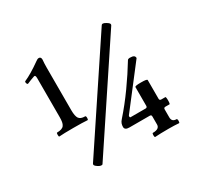

<svg xmlns="http://www.w3.org/2000/svg" viewBox="-152 -904 1131 1092"><g transform="rotate(-30 413.5 -358.0)"><path d="M97.2 -285.2Q97.2 -298.3 101.1 -298.3Q135.7 -298.3 147 -314.5Q153.3 -323.2 155.5 -336.2Q157.7 -349.1 157.7 -367.2V-623Q157.7 -633.8 155 -638.2Q152.3 -642.6 146.5 -640.6Q119.1 -631.3 98.6 -622.1Q95.7 -620.6 93.3 -622.3Q90.8 -624 88.9 -629.4Q87.4 -634.3 87.6 -637.7Q87.9 -641.1 91.8 -642.6Q113.3 -651.9 140.4 -668Q167.5 -684.1 204.6 -710.4L205.6 -710.9Q210 -714.4 213.9 -716.1Q217.8 -717.8 221.7 -717.8Q229 -717.8 232.9 -713.4Q236.8 -709 236.8 -699.7Q234.4 -674.3 234.4 -647.9V-367.7Q234.4 -348.6 237.1 -335Q239.7 -321.3 245.1 -313.5Q250.5 -306.2 260.3 -302.2Q270 -298.3 286.1 -298.3Q288.1 -298.3 289.6 -294.7Q291 -291 291 -285.2Q291 -279.3 289.8 -275.9Q288.6 -272.5 286.1 -272.5Q257.8 -274.9 193.8 -274.9Q130.4 -274.9 101.1 -272.5Q97.2 -272.5 97.2 -285.2ZM203.6 -19.5Q192.4 -26.9 189.2 -32.5Q186 -38.1 189.5 -43.5L626 -699.7Q633.3 -711.9 657.7 -696.3Q670.4 -688.5 673.1 -682.9Q675.8 -677.2 672.4 -671.9L234.9 -13.7Q231.9 -9.3 223.1 -10.7Q214.4 -12.2 203.6 -19.5ZM567.4 -10.7Q567.4 -17.1 568.6 -20.8Q569.8 -24.4 571.8 -24.4Q594.7 -24.4 605.5 -32Q616.2 -39.6 616.2 -53.7V-106.9Q616.2 -117.7 606 -117.7H471.7Q441.4 -117.7 441.4 -138.2Q441.4 -149.4 444.8 -159.7Q448.2 -169.9 458.5 -181.2Q512.2 -241.7 564 -314.2Q615.7 -386.7 656.7 -454.6Q658.2 -457 662.4 -458.5Q666.5 -460 671.9 -460Q689.5 -460 697 -455.1Q704.6 -450.2 704.6 -439.5L503.9 -179.2Q502 -176.8 502 -173.3V-171.4V-169.9Q502.9 -165 506.3 -165H606Q610.8 -165 613.5 -168.2Q616.2 -171.4 616.2 -175.8V-299.3Q616.2 -302.7 625 -304.7Q633.8 -306.6 655.8 -306.6Q678.7 -306.6 687.7 -304.7Q696.8 -302.7 696.8 -299.3V-175.8Q696.8 -170.9 699.7 -168Q702.6 -165 708 -165H735.4Q736.8 -165 738 -159.4Q739.3 -153.8 739.3 -142.1Q739.3 -129.4 738 -123.5Q736.8 -117.7 735.4 -117.7H708Q702.6 -117.7 699.7 -115Q696.8 -112.3 696.8 -106.9V-53.7Q696.8 -39.6 704.3 -32Q711.9 -24.4 728 -24.4Q730 -24.4 731.4 -20.5Q732.9 -16.6 732.9 -10.7Q732.9 -4.4 731.7 -1Q730.5 2.4 728 2.4Q698.7 0 661.6 0Q604.5 0 571.8 2.4Q569.8 2.4 568.6 -1.2Q567.4 -4.9 567.4 -10.7Z"/></g></svg>

Font: Junicode Two Beta VF
Style: Regular
Weight: 400
Designer: Peter S. Baker
Foundry: Briery Creek Software
Version: Version 1.031 beta; ttfautohint (v1.8.1.43-b0c9)